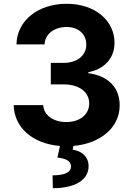

<svg xmlns="http://www.w3.org/2000/svg" viewBox="-20 -757 699 1007"><path d="M51.8 -205.6C54.3 -87.4 152.3 -2.8 294.7 8.5L281.2 69.2C330.6 75.3 353.3 89.1 352.3 118.3C351.2 148.4 315.3 162.6 255.7 162.6L257.1 230.1C376.1 230.1 445 185 444.6 114.3C444.2 64.6 409.8 35.5 361.2 28.1L364.7 8.5C508.5 -4.3 608 -89.5 607.6 -204.2C608 -294.7 550.4 -359.4 443.5 -372.9V-378.6C524.9 -393.1 581 -450.6 580.6 -532.3C581 -647 480.5 -737.2 329.9 -737.2C180.8 -737.2 68.5 -649.9 66.4 -524.1H213.8C215.6 -579.5 266.3 -615.4 329.2 -615.4C391.3 -615.4 432.9 -577.8 432.5 -523.1C432.9 -465.9 384.2 -427.2 314.3 -427.2H246.4V-314.3H314.3C396.7 -314.3 448.2 -273.1 447.8 -214.5C448.2 -156.6 398.4 -116.8 328.1 -116.8C260.3 -116.8 209.5 -152.3 206.7 -205.6Z"/></svg>

Font: Margiela Sans
Style: Bold
Weight: 700
Designer: Stefan Endress, Andreas Faust
Version: Version 1.100;FEAKit 1.0